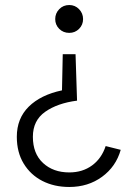

<svg xmlns="http://www.w3.org/2000/svg" viewBox="-20 -733 547 765"><path d="M281 -517 287 -332Q209 -322 160 -287.5Q111 -253 111 -188Q111 -121 151.5 -83.5Q192 -46 256 -46Q309 -46 347 -74Q385 -102 401 -151L461 -136Q442 -69 386.5 -28.5Q331 12 256 12Q196 12 149 -12Q102 -36 74.5 -81Q47 -126 47 -188Q47 -261 94.5 -308Q142 -355 227 -373L230 -517ZM256 -713Q279 -713 295 -696.5Q311 -680 311 -657Q311 -634 295 -618Q279 -602 256 -602Q232 -602 216 -618Q200 -634 200 -657Q200 -680 216 -696.5Q232 -713 256 -713Z"/></svg>

Font: Zen Kaku Gothic Antique
Style: Regular
Weight: 400
Designer: Yoshimichi Ohira
Foundry: Positype
Version: Version 1.001